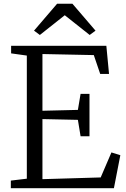

<svg xmlns="http://www.w3.org/2000/svg" viewBox="-20 -982 658 1002"><path d="M120 -49.5V-692L38 -703.5V-743H535L549 -596H503L469.5 -694.5L201.5 -700V-404L386.5 -408.5L400.5 -492H447V-271H400.5L386.5 -356.5L201.5 -360.5V-47L505.5 -56L561.5 -186.5L608 -172L574.5 0H36.5V-39.5ZM188 -799.5 157.5 -822 278 -962.5H358L478.5 -822L448 -799.5L318 -902.5Z"/></svg>

Font: Merriweather 36pt Light
Style: Regular
Weight: 300
Designer: Eben Sorkin
Foundry: Eben Sorkin
Version: Version 2.100